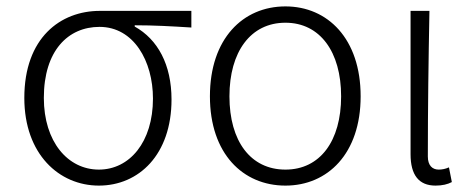

<svg xmlns="http://www.w3.org/2000/svg" viewBox="-20 -567 1473 600"><path d="M289 13C414 13 516 -84 516 -256C516 -365 473 -444 401 -484V-488C462 -488 514 -485 578 -481V-533H292C169 -533 56 -449 56 -261C56 -85 165 13 289 13ZM289 -37C192 -37 117 -124 117 -261C117 -409 193 -483 291 -483C398 -483 458 -376 458 -259C458 -123 385 -37 289 -37Z M872 13C1004 13 1107 -87 1107 -266C1107 -446 1004 -547 872 -547C739 -547 636 -446 636 -266C636 -87 739 13 872 13ZM872 -37C763 -37 697 -126 697 -266C697 -405 763 -496 872 -496C980 -496 1046 -405 1046 -266C1046 -126 980 -37 872 -37Z M1341 13C1362 13 1379 9 1392 2L1383 -44C1372 -39 1361 -37 1351 -37C1331 -37 1317 -50 1317 -78C1317 -227 1319 -377 1322 -533H1263V-85C1263 -20 1289 13 1341 13Z"/></svg>

Font: Spoqa Han Sans Neo Light
Style: Regular
Weight: 300
Designer: [Spoqa Han Sans Neo] Dong-huui Kim  Younghwa Kang  Yujin Lee  [Noto Sans] Ryoko NISHIZUKA  (kana & ideographs); Paul D. 
Foundry: Spoqa (http://www.spoqa-han-sans.com)
Version: Version 1.000